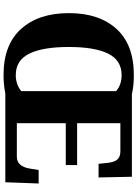

<svg xmlns="http://www.w3.org/2000/svg" viewBox="134 -899 775 1083"><g transform="rotate(90 521.5 -357.5)"><path d="M54 -359Q54 -529 143 -627Q232 -725 404 -725Q464 -725 511 -714H977L981 -526H904L899 -575Q895 -614 880 -631.5Q865 -649 833 -649H675V-405H911V-341H675V-65H864Q919 -65 931 -139L939 -188H1015L1008 0H507Q459 10 403 10Q232 10 143 -89Q54 -188 54 -359ZM494 -90V-625Q458 -656 404 -656Q320 -656 282.5 -580Q245 -504 245 -358Q245 -212 282.5 -135.5Q320 -59 403 -59Q457 -59 494 -90Z"/></g></svg>

Font: Noto Serif ExtraBold
Style: Regular
Weight: 800
Designer: Monotype Design Team
Foundry: Monotype Imaging Inc.
Version: Version 1.001